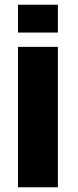

<svg xmlns="http://www.w3.org/2000/svg" viewBox="-20 -791 331 811"><path d="M56 0H224.5V-593H56ZM56 -771V-653.5H224.5V-771Z"/></svg>

Font: Anybody UltraCondensed Thin
Style: Bold
Weight: 700
Version: Version 1.111